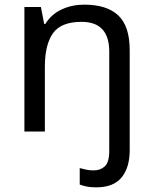

<svg xmlns="http://www.w3.org/2000/svg" viewBox="-20 -566 658 826"><path d="M394 240Q370 240 353 236.5Q336 233 323 228V157Q337 161 351 164Q365 167 383 167Q412 167 431 149.5Q450 132 450 83V-344Q450 -472 331 -472Q242 -472 207.5 -422.5Q173 -373 173 -279V0H85V-536H156L170 -463H175Q201 -505 245.5 -525.5Q290 -546 342 -546Q440 -546 489 -499.5Q538 -453 538 -350V80Q538 155 503 197.5Q468 240 394 240Z"/></svg>

Font: Noto Sans Takri
Style: Regular
Weight: 400
Designer: Monotype Design Team
Foundry: Monotype Imaging Inc.
Version: Version 2.003; ttfautohint (v1.8.4.7-5d5b)